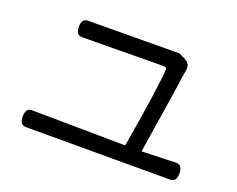

<svg xmlns="http://www.w3.org/2000/svg" viewBox="-101 -853 1202 974"><g transform="rotate(20 500.0 -366.0)"><path d="M750 -659Q784 -643 778 -606L771 -567Q764 -506 706 -142L892 -148Q925 -148 925 -102.5Q925 -57 892 -57H112Q79 -57 79 -102.5Q79 -148 112 -148L618 -142Q677 -492 680 -578Q681 -587 662 -587L224 -583Q191 -583 191 -627.5Q191 -672 224 -672L717 -675Z"/></g></svg>

Font: Raw Maruko Gothic CJK TC
Style: Regular
Weight: 400
Version: Version 1.001